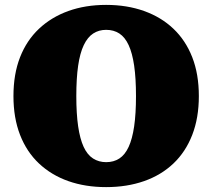

<svg xmlns="http://www.w3.org/2000/svg" viewBox="-20 -748 868 785"><path d="M414 17Q329 17 259.5 -7.5Q190 -32 139.5 -79.5Q89 -127 62 -196.5Q35 -266 35 -355Q35 -445 62 -514Q89 -583 139.5 -630.5Q190 -678 259.5 -703Q329 -728 414 -728Q499 -728 569 -703Q639 -678 689 -630.5Q739 -583 766 -514Q793 -445 793 -355Q793 -266 766 -196.5Q739 -127 689 -79.5Q639 -32 569 -7.5Q499 17 414 17ZM414 -85Q445 -85 468 -100Q491 -115 506 -147.5Q521 -180 528.5 -231.5Q536 -283 536 -355Q536 -428 528.5 -479.5Q521 -531 506 -563.5Q491 -596 468 -611Q445 -626 414 -626Q384 -626 361 -611Q338 -596 322.5 -563.5Q307 -531 299.5 -479.5Q292 -428 292 -355Q292 -283 299.5 -231.5Q307 -180 322 -147.5Q337 -115 360.5 -100Q384 -85 414 -85Z"/></svg>

Font: Roboto Serif 20pt Black
Style: Regular
Weight: 900
Version: Version 1.008